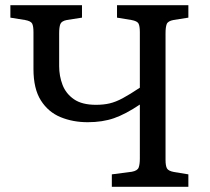

<svg xmlns="http://www.w3.org/2000/svg" viewBox="-20 -720 808 740"><path d="M411 0V-48L488 -58Q510 -62 514.5 -74.5Q519 -87 519 -109V-317Q464 -280 419.5 -264.5Q375 -249 318 -249Q261 -249 213.5 -268.5Q166 -288 137.5 -333Q109 -378 109 -454V-596Q109 -619 104 -629Q99 -639 76 -643L20 -652V-700H296V-652L238 -643Q217 -639 212.5 -627Q208 -615 208 -592V-465Q208 -427 221 -393Q234 -359 265 -337.5Q296 -316 350 -316Q379 -316 402.5 -321.5Q426 -327 453 -341.5Q480 -356 519 -382V-596Q519 -619 514 -629Q509 -639 486 -643L431 -652V-700H706V-652L649 -643Q627 -639 622.5 -627Q618 -615 618 -592V-104Q618 -81 623.5 -71Q629 -61 651 -57L706 -48V0Z"/></svg>

Font: Literata 12pt
Style: Regular
Weight: 400
Designer: Latin by Veronika Burian and Jose Scaglione. Greek by Irene Vlachou. Cyrillic by Vera Evstafieva.
Foundry: TypeTogether
Version: Version 3.002